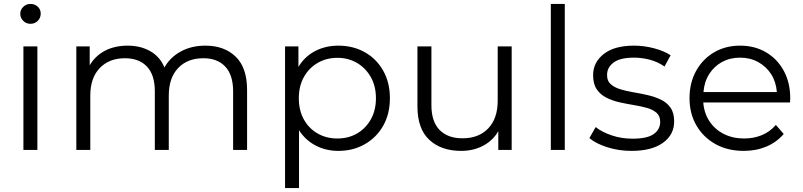

<svg xmlns="http://www.w3.org/2000/svg" viewBox="-20 -762 4083 976"><path d="M99 0V-526H170V0ZM135 -641Q113 -641 98 -656Q83 -671 83 -692Q83 -712 98 -727Q113 -742 135 -742Q157 -742 172 -728Q187 -714 187 -693Q187 -671 172 -656Q157 -641 135 -641Z M368 0V-526H436V-430Q464 -478 513.5 -504Q563 -530 629 -530Q694 -530 743.5 -502Q793 -474 816 -419Q844 -470 898.5 -500Q953 -530 1024 -530Q1120 -530 1178 -474Q1236 -418 1236 -305V0H1165V-298Q1165 -381 1125 -423.5Q1085 -466 1014 -466Q933 -466 885.5 -416Q838 -366 838 -276V0H767V-298Q767 -381 727 -423.5Q687 -466 615 -466Q535 -466 487 -416Q439 -366 439 -276V0Z M1700 5Q1637 5 1585 -22Q1533 -49 1500 -100V194H1429V-526H1497V-422Q1529 -475 1582 -502.5Q1635 -530 1700 -530Q1775 -530 1834.5 -496.5Q1894 -463 1928 -402.5Q1962 -342 1962 -263Q1962 -183 1928 -123Q1894 -63 1834.5 -29Q1775 5 1700 5ZM1695 -58Q1751 -58 1795 -83.5Q1839 -109 1865 -155Q1891 -201 1891 -263Q1891 -324 1865 -370Q1839 -416 1795 -442Q1751 -468 1695 -468Q1639 -468 1594.5 -442Q1550 -416 1524.5 -370Q1499 -324 1499 -263Q1499 -201 1524.5 -155Q1550 -109 1594.5 -83.5Q1639 -58 1695 -58Z M2324 5Q2223 5 2162.5 -51Q2102 -107 2102 -221V-526H2173V-228Q2173 -144 2214.5 -101.5Q2256 -59 2331 -59Q2414 -59 2462 -109.5Q2510 -160 2510 -250V-526H2581V0H2513V-95Q2486 -48 2436.5 -21.5Q2387 5 2324 5Z M2780 0V-742H2851V0Z M3190 5Q3125 5 3067 -13.5Q3009 -32 2976 -60L3008 -116Q3039 -91 3089 -74Q3139 -57 3195 -57Q3270 -57 3303 -80.5Q3336 -104 3336 -143Q3336 -172 3317.5 -188.5Q3299 -205 3268.5 -213.5Q3238 -222 3201.5 -228Q3165 -234 3129 -242Q3093 -250 3062.5 -265.5Q3032 -281 3013.5 -308Q2995 -335 2995 -380Q2995 -445 3049 -487.5Q3103 -530 3203 -530Q3254 -530 3305 -516.5Q3356 -503 3389 -481L3358 -424Q3323 -448 3283 -458.5Q3243 -469 3203 -469Q3132 -469 3099 -444Q3066 -419 3066 -382Q3065 -352 3083.5 -335Q3102 -318 3132.5 -308.5Q3163 -299 3199.5 -293Q3236 -287 3272.5 -278.5Q3309 -270 3339.5 -255.5Q3370 -241 3388.5 -214.5Q3407 -188 3407 -145Q3407 -77 3350 -36Q3293 5 3190 5Z M3761 5Q3679 5 3617 -29.5Q3555 -64 3520 -124.5Q3485 -185 3485 -263Q3485 -341 3518.5 -401.5Q3552 -462 3610 -496Q3668 -530 3742 -530Q3816 -530 3873.5 -496.5Q3931 -463 3964 -402.5Q3997 -342 3997 -263Q3997 -258 3996.5 -252.5Q3996 -247 3996 -241H3555Q3559 -187 3586.5 -145.5Q3614 -104 3659.5 -81Q3705 -58 3763 -58Q3811 -58 3852.5 -75Q3894 -92 3924 -127L3964 -81Q3928 -39 3876 -17Q3824 5 3761 5ZM3556 -294H3929Q3925 -346 3900 -385Q3875 -424 3834 -446.5Q3793 -469 3742 -469Q3691 -469 3650.5 -447Q3610 -425 3585 -385.5Q3560 -346 3556 -294Z"/></svg>

Font: Montserrat
Style: Regular
Weight: 400
Designer: Julieta Ulanovsky
Foundry: Julieta Ulanovsky
Version: Version 9.000; ttfautohint (v1.8.4.7-5d5b)